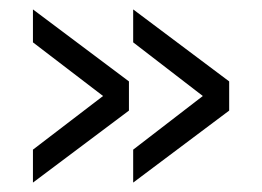

<svg xmlns="http://www.w3.org/2000/svg" viewBox="-20 -544 557 408"><path d="M263 -156V-226L411 -340L263 -454V-524L467 -371V-309ZM50 -156V-226L199 -340L50 -454V-524L254 -371V-309Z"/></svg>

Font: Tanohe Sans
Style: Regular
Weight: 400
Designer: Village Type and Design LLC & Cristiano Sobral
Foundry: Cooper Hewitt Smithsonian Design Museum
Version: Version 1.00;September 29, 2021;FontCreator 13.0.0.2655 64-b